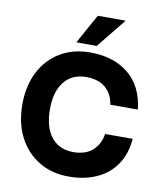

<svg xmlns="http://www.w3.org/2000/svg" viewBox="-93 -934 870 1018"><g transform="rotate(10 342.0 -425.0)"><path d="M500.5 -858.5 372.5 -700H263L350.5 -858.5ZM38 -327Q38 -427 76.5 -502Q115 -577 184.2 -618.5Q253.5 -660 346 -660Q471.5 -660 551.8 -595Q632 -530 646 -405.5H497.5Q490 -461 451.8 -494.5Q413.5 -528 347.5 -528Q271.5 -528 229 -475.2Q186.5 -422.5 186.5 -327Q186.5 -230 229 -177Q271.5 -124 347.5 -124Q413 -124 451 -158Q489 -192 497.5 -248H646Q639 -163.5 599 -106.5Q559 -49.5 493.8 -20.8Q428.5 8 346 8Q254 8 184.8 -34Q115.5 -76 76.8 -151.2Q38 -226.5 38 -327Z"/></g></svg>

Font: Overused Grotesk
Style: Bold
Weight: 710
Version: Version 0.004